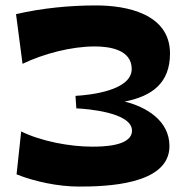

<svg xmlns="http://www.w3.org/2000/svg" viewBox="-20 -651 690 707"><path d="M439 -277C541 -297 606 -346 606 -454C606 -600 447 -631 334 -631C235 -631 135 -621 39 -599L63 -416C140 -453 242 -480 329 -480C384 -480 465 -468 465 -397C465 -317 311 -301 258 -298L261 -252C302 -250 466 -237 466 -170C466 -112 357 -111 319 -111C236 -111 131 -131 58 -167L41 -9C108 18 196 36 270 36C367 36 604 31 604 -113C604 -206 520 -257 439 -277Z"/></svg>

Font: Peralta
Style: Regular
Weight: 400
Designer: Astigmatic (AOETI)
Foundry: Astigmatic (AOETI)
Version: Version 1.000